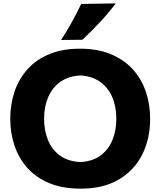

<svg xmlns="http://www.w3.org/2000/svg" viewBox="-20 -1107 953 1142"><path d="M460.4 15.1Q351.1 15.1 271.7 -18.3Q192.4 -51.8 141.4 -109.9Q90.3 -168 65.7 -242.7Q41 -317.4 41 -399.9Q41 -487.3 66.9 -563.2Q92.8 -639.2 144.5 -696.3Q196.3 -753.4 274.2 -785.4Q352.1 -817.4 455.6 -817.4Q560.5 -817.4 638.9 -784.9Q717.3 -752.4 769.3 -695.3Q821.3 -638.2 847.2 -562.5Q873 -486.8 873 -400.4Q873 -281.2 825.7 -187.3Q778.3 -93.3 686.3 -39.1Q594.2 15.1 460.4 15.1ZM458 -143.1Q531.2 -147 578.6 -182.4Q626 -217.8 648.9 -274.7Q671.9 -331.5 671.9 -400.4Q671.9 -473.6 647.2 -530.3Q622.6 -586.9 575 -620.6Q527.3 -654.3 458 -658.2Q386.2 -654.3 338.1 -619.6Q290 -585 266.1 -528.1Q242.2 -471.2 242.2 -400.4Q242.2 -331.1 265.4 -273.9Q288.6 -216.8 336.4 -181.9Q384.3 -147 458 -143.1ZM343.3 -869.1Q377.9 -922.9 407.7 -976.3Q437.5 -1029.8 462.9 -1083.5L668.5 -1086.9Q626.5 -1030.8 575.9 -976.6Q525.4 -922.4 470.2 -870.6Z"/></svg>

Font: Pinar DS2-Bold
Style: Regular
Weight: 700
Designer: Amin Abedi
Version: Version 2.000